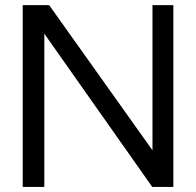

<svg xmlns="http://www.w3.org/2000/svg" viewBox="-20 -735 771 755"><path d="M69.3 0V-714.8H173.3L579.6 -144V-714.8H661.6V0H578.6L154.3 -602.5V0Z"/></svg>

Font: Pontano Sans Medium
Style: Regular
Weight: 500
Designer: Vernon Adams
Foundry: Vernon Adams
Version: Version 2.001